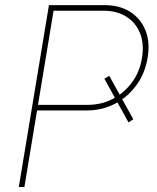

<svg xmlns="http://www.w3.org/2000/svg" viewBox="-20 -748 627 768"><path d="M417 -444.8 513.2 -271 494.1 -258.3 397.5 -433.1ZM55.2 0 175.8 -727.5H397.5Q458.5 -727.5 500.7 -700.7Q543 -673.8 562 -626.2Q581.1 -578.6 570.3 -516.1Q560.1 -454.6 525.6 -407.2Q491.2 -359.9 439.9 -333Q388.7 -306.2 327.6 -306.2H117.7L121.1 -328.6H331.1Q385.7 -328.6 431.4 -352.5Q477.1 -376.5 508.1 -418.7Q539.1 -460.9 547.9 -516.1Q557.1 -572.3 540.3 -614.7Q523.4 -657.2 485.6 -681.2Q447.8 -705.1 393.6 -705.1H194.3L77.6 0Z"/></svg>

Font: Inter 20pt Thin
Style: Italic
Weight: 250
Italic angle: -9.3988°
Version: Version 4.001;git-66647c0bb